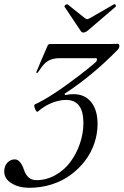

<svg xmlns="http://www.w3.org/2000/svg" viewBox="-40 -874 584 907"><path d="M354 -720.2Q345.2 -720.2 339.8 -730L265.1 -841.8Q262.7 -845.7 269.5 -850.8Q276.4 -856 279.8 -853L359.9 -789.1Q367.7 -783.2 371.1 -783.2Q376 -783.2 386.2 -789.1L497.1 -853Q502 -856 505.9 -850.8Q509.8 -845.7 506.8 -842.8L374 -729Q362.3 -720.2 354 -720.2ZM98.1 13.2Q50.3 13.2 15.1 -7.8Q-20 -28.8 -20 -64Q-20 -89.4 -5.4 -105.2Q9.3 -121.1 29.8 -121.1Q56.6 -121.1 73.2 -71.8Q89.8 -22.9 131.8 -22.9Q179.2 -22.9 221.4 -46.6Q263.7 -70.3 292.2 -108.6Q320.8 -147 337.4 -195.3Q354 -243.7 354 -293Q354 -401.9 272 -401.9Q240.7 -401.9 205.6 -388.2Q170.4 -374.5 139.2 -347.2Q133.3 -341.8 126.5 -357.9Q118.7 -375 124 -380.4Q124.5 -380.4 125 -380.9Q201.2 -415.5 334 -517.1Q392.6 -562.5 412.1 -580.1Q418 -585.9 418 -594.2Q418 -599.1 412.1 -599.1H242.2Q198.2 -599.1 173.8 -576.2Q160.6 -564.9 139.2 -532.2Q138.2 -530.3 136 -529.5Q133.8 -528.8 132.3 -530Q130.9 -531.2 131.8 -534.2Q133.3 -537.1 137.9 -548.6Q142.6 -560.1 154.5 -588.1Q166.5 -616.2 182.1 -651.9Q187 -666 194.8 -666H425.8Q496.1 -666 512.2 -667Q523.9 -668.5 523.9 -657.2Q523.9 -647 516.1 -639.2Q396 -516.1 265.1 -431.2L267.1 -424.8Q286.1 -429.2 307.1 -429.2Q361.3 -429.2 391.1 -391.1Q420.9 -353 420.9 -289.1Q420.9 -242.2 405.8 -197.3Q390.6 -152.3 361.8 -114.5Q333 -76.7 293.9 -47.9Q254.9 -19 204.3 -2.9Q153.8 13.2 98.1 13.2Z"/></svg>

Font: Junicode SmCond Light
Style: Italic
Weight: 300
Width: 4
Italic angle: -11°
Designer: Peter S. Baker
Version: Version 2.206